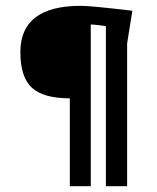

<svg xmlns="http://www.w3.org/2000/svg" viewBox="-20 -640 540 660"><path d="M220 -302Q129 -302 89.5 -338.5Q50 -375 50 -461Q50 -620 258 -620Q292 -620 435 -603L417 -491V0H344V-550Q313 -555 292 -556V0H220Z"/></svg>

Font: Galdeano
Style: Regular
Weight: 400
Designer: Dario Manuel Muhafara
Foundry: Dario Manuel Muhafara
Version: Version 1.001